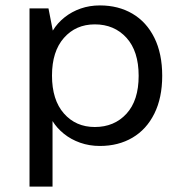

<svg xmlns="http://www.w3.org/2000/svg" viewBox="-20 -527 672 709"><path d="M89 162V-496H159L175 -414Q192 -442 218.5 -463Q245 -484 278 -495.5Q311 -507 349 -507Q417 -507 469 -476.5Q521 -446 550 -387.5Q579 -329 579 -247Q579 -166 550 -107.5Q521 -49 469 -18.5Q417 12 349 12Q310 12 276 0Q242 -12 216 -33Q190 -54 174 -80V162ZM330 -58Q402 -58 447 -107Q492 -156 492 -247Q492 -338 447 -387.5Q402 -437 330 -437Q260 -437 216 -387Q172 -337 172 -248Q172 -158 216 -108Q260 -58 330 -58Z"/></svg>

Font: Atkinson Hyperlegible Mono ExtraLight
Style: Regular
Weight: 400
Monospace: yes
Version: Version 2.001